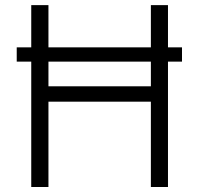

<svg xmlns="http://www.w3.org/2000/svg" viewBox="-20 -748 795 768"><path d="M708 -558.6V-501.5H46.9V-558.6ZM105 0V-727.5H173.8V-402.8H583.5V-727.5H651.9V0H583.5V-341.3H173.8V0Z"/></svg>

Font: Inter 18pt Light
Style: Regular
Weight: 300
Designer: Rasmus Andersson
Foundry: rsms
Version: Version 4.001;git-66647c0bb